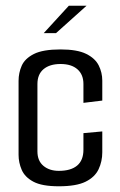

<svg xmlns="http://www.w3.org/2000/svg" viewBox="-20 -648 419 672"><path d="M186 4Q127 4 97 -12Q67 -28 56 -53.5Q45 -79 45 -106V-365Q45 -393 56 -418Q67 -443 98.5 -459Q130 -475 192 -475Q250 -475 281.5 -459.5Q313 -444 325.5 -419Q338 -394 338 -366V-296L272 -288V-354Q272 -387 251 -405.5Q230 -424 192 -424Q154 -424 132.5 -406Q111 -388 111 -354V-118Q111 -85 132 -67.5Q153 -50 186 -50Q228 -50 250 -68.5Q272 -87 272 -124V-182L338 -188V-115Q338 -83 325 -55.5Q312 -28 279.5 -12Q247 4 186 4ZM133 -532 221 -628H283L176 -532Z"/></svg>

Font: Smooch Sans Thin Medium
Style: Regular
Weight: 500
Version: Version 1.010